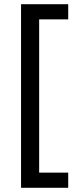

<svg xmlns="http://www.w3.org/2000/svg" viewBox="-20 -734 369 912"><path d="M304 158H80V-714H304V-642H166V86H304Z"/></svg>

Font: Noto Sans Lydian
Style: Regular
Weight: 400
Designer: Monotype Design Team
Foundry: Monotype Imaging Inc.
Version: Version 2.002; ttfautohint (v1.8.4.7-5d5b)